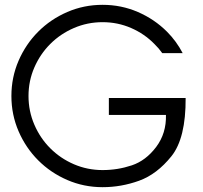

<svg xmlns="http://www.w3.org/2000/svg" viewBox="-20 -744 834 788"><path d="M741.9 -341.9Q742.9 -176.8 683.6 -102.8Q624.2 -28.8 551 -2.3Q477.8 24.2 401 24.2Q324.2 24.2 256.1 -5.3Q187.9 -34.8 136.9 -85.9Q85.9 -136.9 56.3 -205.1Q26.8 -273.2 26.8 -350Q26.8 -426.8 56.3 -494.9Q85.9 -563.1 136.9 -614.1Q187.9 -665.2 256.1 -694.7Q324.2 -724.2 401 -724.2Q477.8 -724.2 546 -694.7Q614.1 -665.2 665.2 -614.1Q704 -575.3 729.8 -525.8H646Q631.8 -546 614.1 -563.1Q573.2 -605.1 518.2 -629Q463.1 -653 401 -653Q338.9 -653 283.3 -629Q227.8 -605.1 186.4 -563.6Q144.9 -522.2 121 -467.2Q97 -412.1 97 -350Q97 -287.9 121 -232.3Q144.9 -176.8 186.4 -135.4Q227.8 -93.9 283.3 -69.9Q338.9 -46 401 -46Q463.1 -46 521 -65.4Q578.8 -84.8 621 -140.9Q663.1 -197 661.1 -272.2H426.8V-341.9Z"/></svg>

Font: Myanmar KatKuu
Style: Regular
Weight: 400
Designer: Khon Soe Zaw Thu
Foundry: MPUA
Version: Version 1.00 September 13, 2016, initial release